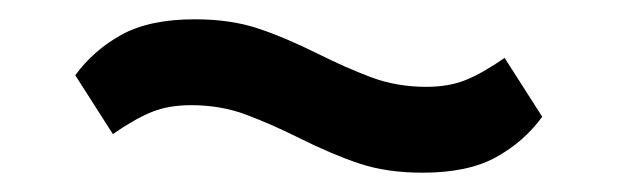

<svg xmlns="http://www.w3.org/2000/svg" viewBox="-20 -405 640 199"><path d="M418 -226Q381 -226 352.5 -235.5Q324 -245 290 -262Q262 -276 235.5 -286Q209 -296 178 -296Q155 -296 137.5 -289Q120 -282 97 -266L58 -327Q77 -353 106 -369Q135 -385 182 -385Q219 -385 247.5 -375.5Q276 -366 310 -349Q338 -335 364.5 -325Q391 -315 422 -315Q445 -315 462.5 -322Q480 -329 503 -345L542 -284Q523 -258 494 -242Q465 -226 418 -226Z"/></svg>

Font: IBMPlexSans-Medium
Style: Regular
Weight: 500
Designer: Mike Abbink, Paul van der Laan, Pieter van Rosmalen
Foundry: Bold Monday
Version: Version 3.1